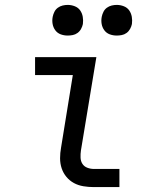

<svg xmlns="http://www.w3.org/2000/svg" viewBox="-20 -763 640 783"><path d="M363 0Q341 0 320 -3.5Q299 -7 281.5 -16.5Q264 -26 251 -41.5Q238 -57 231.5 -76.5Q225 -96 225 -117.5Q225 -139 229 -161L277 -457H123V-530H373L310 -149Q308 -135 308.5 -120.5Q309 -106 316 -95Q323 -84 336 -79Q349 -74 363 -74H467V0ZM456 -618Q441 -618 427.5 -623Q414 -628 405.5 -639.5Q397 -651 394.5 -665.5Q392 -680 395 -695Q397 -705 402 -715Q407 -725 416 -731.5Q425 -738 435.5 -740.5Q446 -743 456 -743Q471 -743 485 -737.5Q499 -732 507 -720.5Q515 -709 517.5 -694.5Q520 -680 518 -665Q516 -655 510.5 -645Q505 -635 496 -628.5Q487 -622 476.5 -620Q466 -618 456 -618ZM256 -618Q241 -618 227.5 -623Q214 -628 205.5 -639.5Q197 -651 194.5 -665.5Q192 -680 195 -695Q197 -705 202 -715Q207 -725 216 -731.5Q225 -738 235.5 -740.5Q246 -743 256 -743Q271 -743 285 -737.5Q299 -732 307 -720.5Q315 -709 317.5 -694.5Q320 -680 318 -665Q316 -655 310.5 -645Q305 -635 296 -628.5Q287 -622 276.5 -620Q266 -618 256 -618Z"/></svg>

Font: Iosevka Curly Slab ExObl
Style: Regular
Weight: 400
Width: 7
Italic angle: -9°
Monospace: yes
Designer: Belleve Invis
Foundry: Belleve Invis
Version: Version 11.1.0; ttfautohint (v1.8.3)